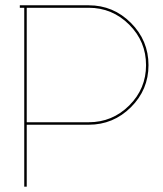

<svg xmlns="http://www.w3.org/2000/svg" viewBox="-20 -699 611 719"><path d="M312 -241.2Q400.9 -241.2 463.9 -304Q526.9 -366.7 526.9 -455.1Q526.9 -543.9 463.6 -606.9Q400.4 -669.9 312 -669.9H80.1V-241.2ZM80.1 -231.9V0H70.8V-669.9H54.2V-679.2H312Q404.3 -679.2 470.2 -613.3Q536.1 -547.4 536.1 -455.1Q536.1 -362.8 470.2 -297.4Q404.3 -231.9 312 -231.9Z"/></svg>

Font: Rawengulk
Style: Ultralight
Weight: 200
Version: Version 0.92